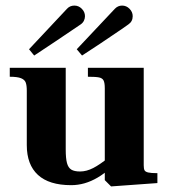

<svg xmlns="http://www.w3.org/2000/svg" viewBox="-20 -656 609 688"><path d="M76 -136V-331Q76 -350 72.2 -360.2Q68.5 -370.5 55.2 -375.8Q42 -381 15 -381V-413H215.5V-120.5Q215.5 -88.5 220 -71.8Q224.5 -55 235.5 -48.2Q246.5 -41.5 267 -41.5Q290 -41.5 314.2 -54Q338.5 -66.5 373 -94.5L377 -55Q353.5 -33.5 330 -19.8Q306.5 -6 282.8 0.8Q259 7.5 235 7.5Q156 7.5 116 -29.2Q76 -66 76 -136ZM355.5 -10.5V-339.5Q355.5 -359 351.2 -367.5Q347 -376 335 -378.5Q323 -381 295 -381V-413H495V-64Q495 -51.5 497.8 -46Q500.5 -40.5 510.8 -38Q521 -35.5 544 -35.5V0L378 12ZM417.5 -636Q433 -636 444.2 -624.5Q455.5 -613 455.5 -598Q455.5 -579 440 -568.5L416.5 -552Q380 -527 339.8 -500.2Q299.5 -473.5 274 -457L255 -479.5L391.5 -624.5Q402.5 -636 417.5 -636ZM246.5 -636Q262 -636 273.2 -624.5Q284.5 -613 284.5 -598Q284.5 -590 280.8 -582Q277 -574 269 -568.5Q240 -548.5 180.5 -508.8Q121 -469 102.5 -457L84 -479.5L220 -624.5Q230.5 -636 246.5 -636Z"/></svg>

Font: Didactic
Style: Regular
Weight: 400
Designer: Tyler Finck
Foundry: Etcetera Type Co
Version: Version 3.007;FEAKit 1.0